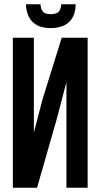

<svg xmlns="http://www.w3.org/2000/svg" viewBox="-20 -876 469 896"><path d="M245 -321 290 -493V0H389V-700H268L178 -411L138 -257V-700H40V0H153ZM266 -856C263 -819 247 -810 216 -810C187 -810 172 -819 169 -856H101C104 -788 139 -745 216 -745C295 -745 333 -788 333 -856Z"/></svg>

Font: Bebas Neue
Style: Bold
Weight: 700
Designer: Ryoichi Tsunekawa
Foundry: Ryoichi Tsunekawa
Version: Version 1.300